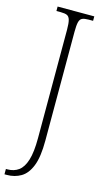

<svg xmlns="http://www.w3.org/2000/svg" viewBox="-147 -758 563 1042"><g transform="rotate(15 134.5 -237.0)"><path d="M-4 240V210H5Q41 210 67 191Q93 172 107 127Q121 82 121 4V-606Q121 -642 116 -660Q111 -678 99 -683.5Q87 -689 63 -689H39V-714H245V-689H220Q197 -689 184.5 -683.5Q172 -678 167.5 -660Q163 -642 163 -606V6Q163 98 143 148.5Q123 199 88 219.5Q53 240 9 240Z"/></g></svg>

Font: Noto Serif Condensed ExtraLight
Style: Regular
Weight: 200
Width: 3
Designer: Monotype Design Team
Foundry: Monotype Imaging Inc.
Version: Version 2.013; ttfautohint (v1.8.4.7-5d5b)